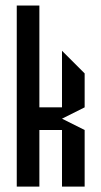

<svg xmlns="http://www.w3.org/2000/svg" viewBox="-20 -687 373 707"><path d="M125 0H41.7V-666.7H125V-291.7H208.3V-500L291.7 -416.7V-291.7L208.3 -250L291.7 -208.3V0H208.3V-208.3H125Z"/></svg>

Font: Yulong
Style: Regular
Weight: 400
Designer: GGBotNet
Foundry: f0n7.com
Version: 1.00